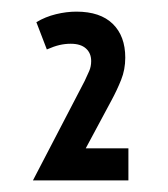

<svg xmlns="http://www.w3.org/2000/svg" viewBox="-20 -646 288 330"><path d="M101.6 -570.8Q91.8 -570.8 82.3 -568.6Q72.8 -566.4 60.5 -561L42.5 -607.9Q58.1 -617.2 76.2 -621.6Q94.2 -626 111.3 -626Q152.3 -626 173.8 -605Q195.3 -584 195.3 -546.9Q195.3 -526.4 188.2 -508.8Q181.2 -491.2 171.4 -473.1L127.4 -391.1H200.7V-335.9H36.6L125.5 -506.8Q129.9 -516.1 133.3 -523.9Q136.7 -531.7 136.7 -541Q136.7 -554.7 127.7 -562.7Q118.7 -570.8 101.6 -570.8Z"/></svg>

Font: Aubrey
Style: Regular
Weight: 400
Designer: Gayaneh Bagdasaryan | Cyreal.org
Foundry: Gayaneh Bagdasaryan | Cyreal.org
Version: Version 1.000